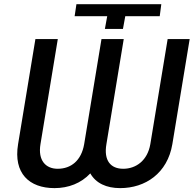

<svg xmlns="http://www.w3.org/2000/svg" viewBox="-20 -915 958 944"><path d="M507.1 -835.2 495.7 -772.7H584.5L595.9 -835.2H765.3L773.1 -894.5H355.8L346.9 -835.2ZM68.9 -206.3C45.1 -62.9 123.6 9.9 247.9 9.9C316.8 9.9 378.9 -14.2 424 -62.5C451.3 -14.2 503.2 9.9 570.7 9.9C694.6 9.9 803.3 -62.9 827.4 -206.3L912.6 -723H804.3L719.1 -206.3C705.3 -125.4 648.4 -85.2 585.9 -85.2C524.1 -85.2 489.3 -125.4 503.2 -206.3L588.4 -723H479L393.8 -206.3C380 -125.4 329.2 -85.2 263.5 -85.2C205.3 -85.2 165.5 -125.7 179 -206.3L264.2 -723H154.1Z"/></svg>

Font: Margiela Sans Medium
Style: Italic
Weight: 500
Italic angle: -9.39999°
Designer: Stefan Endress, Andreas Faust
Version: Version 1.100;FEAKit 1.0